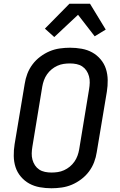

<svg xmlns="http://www.w3.org/2000/svg" viewBox="-20 -998 640 1026"><path d="M255 8Q223 8 192.5 2.5Q162 -3 136.5 -17Q111 -31 91.5 -54Q72 -77 63 -105Q54 -133 53.5 -164.5Q53 -196 58 -227L112 -550Q116 -577 126 -603.5Q136 -630 153.5 -653.5Q171 -677 195 -695Q219 -713 245 -724Q271 -735 299 -739Q327 -743 354 -743Q386 -743 416.5 -737.5Q447 -732 472.5 -718Q498 -704 517.5 -681Q537 -658 546 -630Q555 -602 555.5 -570.5Q556 -539 551 -508L497 -185Q493 -158 483 -131.5Q473 -105 455.5 -81.5Q438 -58 414 -40Q390 -22 364 -11Q338 0 310 4Q282 8 255 8ZM255 -76Q272 -76 289 -78.5Q306 -81 322.5 -88.5Q339 -96 353 -107.5Q367 -119 377.5 -134Q388 -149 394 -165.5Q400 -182 403 -199L456 -521Q459 -539 459.5 -556.5Q460 -574 455.5 -590.5Q451 -607 442 -620.5Q433 -634 419.5 -643Q406 -652 389 -655.5Q372 -659 354 -659Q337 -659 320 -656.5Q303 -654 286.5 -646.5Q270 -639 256 -627.5Q242 -616 231.5 -601Q221 -586 215 -569.5Q209 -553 206 -536L153 -214Q150 -196 149.5 -178.5Q149 -161 153.5 -144.5Q158 -128 167 -114.5Q176 -101 189.5 -92Q203 -83 220 -79.5Q237 -76 255 -76ZM270 -800 220 -845 351 -978H461L545 -840L486 -804L397 -919Z"/></svg>

Font: Iosevka Md Ex Obl
Style: Regular
Weight: 500
Width: 7
Italic angle: -9°
Monospace: yes
Designer: Belleve Invis
Foundry: Belleve Invis
Version: Version 32.5.0; ttfautohint (v1.8.4)